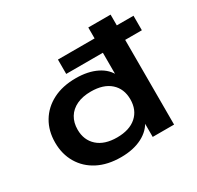

<svg xmlns="http://www.w3.org/2000/svg" viewBox="-153 -881 1092 1066"><g transform="rotate(-30 392.5 -347.5)"><path d="M334 10Q248 10 186 -22Q124 -54 90 -111.5Q56 -169 56 -243Q56 -318 90 -375Q124 -432 186 -464Q248 -496 333 -496Q411 -496 466.5 -468.5Q522 -441 544 -391H535V-543H300V-635H535V-705H678V-636H785V-543H678V0H541V-101H550Q526 -48 469.5 -19Q413 10 334 10ZM369 -96Q449 -96 493.5 -135.5Q538 -175 538 -243Q538 -311 493.5 -350.5Q449 -390 369 -390Q316 -390 278 -372Q240 -354 220 -321Q200 -288 200 -243Q200 -176 244.5 -136Q289 -96 369 -96Z"/></g></svg>

Font: Nunito Sans 10pt Expanded
Style: Bold
Weight: 700
Width: 7
Designer: Vernon Adams
Foundry: Vernon Adams
Version: Version 3.101;gftools[0.9.27]